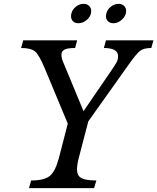

<svg xmlns="http://www.w3.org/2000/svg" viewBox="-20 -980 819 1000"><path d="M393 -168Q381 -125 381 -98Q381 -65 404 -52.5Q427 -40 482 -40L470 0H131L142 -40Q209 -40 238.5 -63Q268 -86 287 -158L333 -336L213 -624Q184 -694 162.5 -712Q141 -730 90 -730L101 -770H382L371 -730Q333 -730 316.5 -722Q300 -714 300 -695Q300 -678 308 -659L415 -401L554 -604Q579 -640 587 -655Q595 -670 595 -687Q595 -730 521 -730L532 -770H779L768 -730Q729 -730 710 -715.5Q691 -701 654 -649L440 -348ZM352 -910Q357 -931 375.5 -945.5Q394 -960 415 -960Q433 -960 444 -949.5Q455 -939 455 -923Q455 -897 434 -878Q413 -859 388 -859Q371 -859 360.5 -869Q350 -879 350 -895Q350 -905 352 -910ZM534 -910Q539 -931 557.5 -945.5Q576 -960 598 -960Q615 -960 626 -949.5Q637 -939 637 -923Q637 -898 616 -878.5Q595 -859 571 -859Q553 -859 542.5 -869Q532 -879 532 -895Q532 -905 534 -910Z"/></svg>

Font: Libre Baskerville
Style: Italic
Weight: 400
Italic angle: -15°
Designer: Pablo Impallari, Rodrigo Fuenzalida
Foundry: Pablo Impallari, Rodrigo Fuenzalida
Version: Version 1.051;Glyphs 3.2.3 (3260)